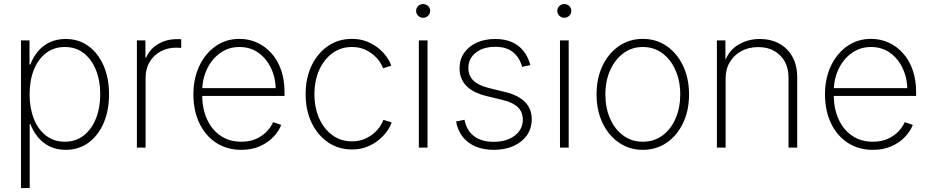

<svg xmlns="http://www.w3.org/2000/svg" viewBox="-20 -745 4695 969"><path d="M85.9 204.1V-541H128.9V-419.4H133.3Q146 -454.6 170.2 -484.1Q194.3 -513.7 229.7 -531Q265.1 -548.3 311.5 -548.3Q377 -548.3 426 -512.7Q475.1 -477.1 502.7 -414.1Q530.3 -351.1 530.3 -269Q530.3 -187 502.9 -123.8Q475.6 -60.5 426.5 -24.7Q377.4 11.2 311.5 11.2Q265.6 11.2 230.2 -6.3Q194.8 -23.9 170.7 -53.7Q146.5 -83.5 133.3 -119.1H129.9V204.1ZM307.1 -29.8Q362.3 -29.8 402.3 -61Q442.4 -92.3 464.1 -146.5Q485.8 -200.7 485.8 -269.5Q485.8 -337.9 464.1 -391.8Q442.4 -445.8 402.6 -476.8Q362.8 -507.8 307.1 -507.8Q252 -507.8 212.2 -477.1Q172.4 -446.3 150.9 -392.6Q129.4 -338.9 129.4 -269.5Q129.4 -200.2 150.6 -146Q171.9 -91.8 211.9 -60.8Q252 -29.8 307.1 -29.8Z M670.9 0V-541H713.9V-454.1H717.3Q735.4 -496.6 777.1 -522Q818.8 -547.4 872.6 -547.4Q878.4 -547.4 883.8 -547.4Q889.2 -547.4 894.5 -546.9V-502.9Q891.6 -503.4 884.8 -503.9Q877.9 -504.4 869.1 -504.4Q824.7 -504.4 789.8 -485.1Q754.9 -465.8 734.9 -431.6Q714.8 -397.5 714.8 -353V0Z M1197.8 11.2Q1124.5 11.2 1070.1 -24.9Q1015.6 -61 985.8 -124.3Q956.1 -187.5 956.1 -268.6Q956.1 -349.1 986.1 -412.4Q1016.1 -475.6 1068.6 -512.2Q1121.1 -548.8 1188.5 -548.8Q1235.8 -548.8 1276.9 -530.3Q1317.9 -511.7 1349.4 -476.8Q1380.9 -441.9 1398.4 -392.3Q1416 -342.8 1416 -280.3V-260.7H982.9V-300.3H1392.1L1372.1 -285.2Q1372.1 -348.1 1348.9 -398.7Q1325.7 -449.2 1284.4 -478.5Q1243.2 -507.8 1188.5 -507.8Q1134.3 -507.8 1091.8 -477.8Q1049.3 -447.8 1024.9 -397Q1000.5 -346.2 1000.5 -282.7V-265.6Q1000.5 -197.8 1024.2 -144.5Q1047.9 -91.3 1092.3 -60.5Q1136.7 -29.8 1197.8 -29.8Q1241.7 -29.8 1273.9 -44.7Q1306.2 -59.6 1327.4 -82.5Q1348.6 -105.5 1358.4 -128.4L1399.4 -114.7Q1387.7 -84 1360.6 -54.9Q1333.5 -25.9 1292.5 -7.3Q1251.5 11.2 1197.8 11.2Z M1755.9 9.3Q1688.5 9.3 1635.7 -26.6Q1583 -62.5 1552.7 -125.5Q1522.5 -188.5 1522.5 -269.5Q1522.5 -351.1 1552.7 -414.1Q1583 -477.1 1635.7 -512.9Q1688.5 -548.8 1755.9 -548.8Q1799.3 -548.8 1833.5 -534.7Q1867.7 -520.5 1892.8 -499.3Q1918 -478 1933.6 -454.8Q1949.2 -431.6 1954.6 -413.6L1913.1 -400.4Q1909.2 -413.6 1897.5 -431.6Q1885.7 -449.7 1866 -467Q1846.2 -484.4 1818.8 -496.1Q1791.5 -507.8 1755.9 -507.8Q1699.7 -507.8 1657.2 -476.3Q1614.7 -444.8 1590.8 -391.1Q1566.9 -337.4 1566.9 -269.5Q1566.9 -201.7 1590.8 -147.9Q1614.7 -94.2 1657.2 -63Q1699.7 -31.7 1755.9 -31.7Q1791.5 -31.7 1819.3 -43.5Q1847.2 -55.2 1867.2 -72.8Q1887.2 -90.3 1899.2 -108.9Q1911.1 -127.4 1915 -140.1L1956.5 -127.4Q1951.2 -108.9 1935.3 -85.7Q1919.4 -62.5 1894 -40.8Q1868.7 -19 1834 -4.9Q1799.3 9.3 1755.9 9.3Z M2093.8 0V-541H2137.7V0ZM2115.2 -655.3Q2101.1 -655.3 2090.6 -665.5Q2080.1 -675.8 2080.1 -689.9Q2080.1 -704.6 2090.6 -714.6Q2101.1 -724.6 2115.2 -724.6Q2130.4 -724.6 2140.6 -714.6Q2150.9 -704.6 2150.9 -689.9Q2150.9 -675.8 2140.6 -665.5Q2130.4 -655.3 2115.2 -655.3Z M2471.7 11.2Q2419.9 11.2 2380.1 -5.6Q2340.3 -22.5 2315.2 -54.4Q2290 -86.4 2281.7 -131.8L2324.2 -140.6Q2335 -85.9 2372.6 -57.6Q2410.2 -29.3 2471.2 -29.3Q2537.6 -29.3 2578.1 -60.8Q2618.7 -92.3 2618.7 -141.1Q2618.7 -179.2 2594 -203.4Q2569.3 -227.5 2521 -239.3L2434.1 -260.7Q2367.2 -276.9 2333.3 -312Q2299.3 -347.2 2299.3 -400.4Q2299.3 -444.3 2322.3 -477.8Q2345.2 -511.2 2386 -529.8Q2426.8 -548.3 2479.5 -548.3Q2526.9 -548.3 2562.5 -533Q2598.1 -517.6 2621.8 -488Q2645.5 -458.5 2656.7 -416.5L2615.2 -407.7Q2602.1 -455.1 2568.8 -481.9Q2535.6 -508.8 2479.5 -508.8Q2418.9 -508.8 2381.3 -479.2Q2343.8 -449.7 2343.8 -401.9Q2343.8 -363.3 2369.4 -338.4Q2395 -313.5 2447.3 -300.8L2532.7 -279.8Q2597.2 -263.7 2630.4 -229.5Q2663.6 -195.3 2663.6 -143.1Q2663.6 -97.2 2639.4 -62.5Q2615.2 -27.8 2571.8 -8.3Q2528.3 11.2 2471.7 11.2Z M2806.2 0V-541H2850.1V0ZM2827.6 -655.3Q2813.5 -655.3 2803 -665.5Q2792.5 -675.8 2792.5 -689.9Q2792.5 -704.6 2803 -714.6Q2813.5 -724.6 2827.6 -724.6Q2842.8 -724.6 2853 -714.6Q2863.3 -704.6 2863.3 -689.9Q2863.3 -675.8 2853 -665.5Q2842.8 -655.3 2827.6 -655.3Z M3224.1 11.2Q3156.7 11.2 3104 -24.9Q3051.3 -61 3021 -124.3Q2990.7 -187.5 2990.7 -268.6Q2990.7 -350.1 3021 -413.3Q3051.3 -476.6 3104 -512.7Q3156.7 -548.8 3224.1 -548.8Q3292 -548.8 3344.5 -512.7Q3397 -476.6 3427.2 -413.1Q3457.5 -349.6 3457.5 -268.6Q3457.5 -187.5 3427.5 -124.3Q3397.5 -61 3344.7 -24.9Q3292 11.2 3224.1 11.2ZM3224.1 -29.8Q3281.2 -29.8 3323.7 -61.3Q3366.2 -92.8 3389.6 -147Q3413.1 -201.2 3413.1 -268.6Q3413.1 -335.9 3389.4 -390.1Q3365.7 -444.3 3323.2 -476.1Q3280.8 -507.8 3224.1 -507.8Q3168 -507.8 3125.5 -475.8Q3083 -443.8 3059.1 -389.9Q3035.2 -335.9 3035.2 -268.6Q3035.2 -201.2 3058.8 -147Q3082.5 -92.8 3125 -61.3Q3167.5 -29.8 3224.1 -29.8Z M3642.1 -348.6V0H3598.1V-541H3641.1V-418.9H3632.3Q3652.3 -485.4 3702.4 -516.8Q3752.4 -548.3 3814.5 -548.3Q3870.1 -548.3 3912.6 -525.1Q3955.1 -502 3979.2 -458.7Q4003.4 -415.5 4003.4 -355V0H3959.5V-352.5Q3959.5 -423.3 3917.2 -465.3Q3875 -507.3 3806.2 -507.3Q3759.3 -507.3 3722.2 -487.5Q3685.1 -467.8 3663.6 -432.1Q3642.1 -396.5 3642.1 -348.6Z M4385.3 11.2Q4312 11.2 4257.6 -24.9Q4203.1 -61 4173.3 -124.3Q4143.6 -187.5 4143.6 -268.6Q4143.6 -349.1 4173.6 -412.4Q4203.6 -475.6 4256.1 -512.2Q4308.6 -548.8 4376 -548.8Q4423.3 -548.8 4464.4 -530.3Q4505.4 -511.7 4536.9 -476.8Q4568.4 -441.9 4585.9 -392.3Q4603.5 -342.8 4603.5 -280.3V-260.7H4170.4V-300.3H4579.6L4559.6 -285.2Q4559.6 -348.1 4536.4 -398.7Q4513.2 -449.2 4471.9 -478.5Q4430.7 -507.8 4376 -507.8Q4321.8 -507.8 4279.3 -477.8Q4236.8 -447.8 4212.4 -397Q4188 -346.2 4188 -282.7V-265.6Q4188 -197.8 4211.7 -144.5Q4235.4 -91.3 4279.8 -60.5Q4324.2 -29.8 4385.3 -29.8Q4429.2 -29.8 4461.4 -44.7Q4493.7 -59.6 4514.9 -82.5Q4536.1 -105.5 4545.9 -128.4L4586.9 -114.7Q4575.2 -84 4548.1 -54.9Q4521 -25.9 4480 -7.3Q4439 11.2 4385.3 11.2Z"/></svg>

Font: Inter 17pt ExtraLight
Style: Regular
Weight: 250
Version: Version 4.001;git-66647c0bb